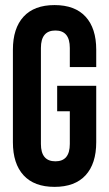

<svg xmlns="http://www.w3.org/2000/svg" viewBox="-20 -728 430 756"><path d="M30.8 -168V-532.2Q30.8 -616.7 72.8 -662.4Q114.7 -708 194.8 -708Q274.9 -708 316.9 -662.4Q358.9 -616.7 358.9 -532.2V-463.9H254.9V-539.1Q254.9 -607.9 198.2 -607.9Q141.1 -607.9 141.1 -539.1V-161.1Q141.1 -92.8 198.2 -92.8Q254.9 -92.8 254.9 -161.1V-290H205.1V-390.1H358.9V-168Q358.9 -83.5 316.9 -37.8Q274.9 7.8 194.8 7.8Q114.7 7.8 72.8 -37.8Q30.8 -83.5 30.8 -168Z"/></svg>

Font: Bebas Neue Bold
Style: Regular
Weight: 700
Designer: Ryoichi Tsunekawa
Foundry: Ryoichi Tsunekawa
Version: Version 1.300